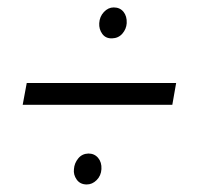

<svg xmlns="http://www.w3.org/2000/svg" viewBox="-20 -593 527 512"><path d="M439.5 -313.5H40.5L51.3 -371.6H449.7ZM244.6 -531.2Q245.6 -548.8 257.1 -561Q268.6 -573.2 283.2 -573.2Q299.8 -573.2 309.3 -561.5Q318.8 -549.8 317.9 -531.2Q316.9 -515.6 306.4 -503.4Q295.9 -491.2 278.8 -490.7Q261.7 -490.2 252.7 -502.7Q243.7 -515.1 244.6 -531.2ZM177.2 -142.1Q178.2 -157.7 188.5 -170.4Q198.7 -183.1 215.8 -183.6Q231.9 -183.6 241.7 -171.9Q251.5 -160.2 250.5 -142.1Q249.5 -124.5 237.8 -112.8Q226.1 -101.1 211.4 -101.1Q193.8 -101.1 184.6 -114Q175.3 -127 177.2 -142.1Z"/></svg>

Font: TypoPRO Roboto
Style: Italic
Weight: 300
Italic angle: -12°
Designer: Google
Version: Version 2.136; 2016